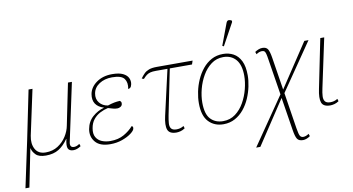

<svg xmlns="http://www.w3.org/2000/svg" viewBox="-133 -1049 2828 1540"><g transform="rotate(-10 1280.5 -279.5)"><path d="M-39 240 41 -136 123 -536H155L76 -168Q63 -104 87.5 -59.5Q112 -15 172 -15Q229 -15 271.5 -42.5Q314 -70 340.5 -112Q367 -154 375 -198L444 -536H476L375 -63Q366 -19 403 -19Q412 -19 423 -22.5Q434 -26 448 -36L455 -16Q423 6 394 6Q361 6 350.5 -15.5Q340 -37 353 -93H351Q317 -43 274.5 -16.5Q232 10 169 10Q112 10 87 -15.5Q62 -41 57 -68H55L-7 240Z M694 10Q610 10 573 -33.5Q536 -77 546 -138Q557 -199 599 -236Q641 -273 693 -287V-288Q647 -302 626.5 -333Q606 -364 614 -412Q624 -467 676 -504Q728 -541 804 -541Q860 -541 891.5 -525.5Q923 -510 934.5 -486Q946 -462 941 -435Q937 -415 928 -408Q919 -401 911 -401Q921 -453 898 -484.5Q875 -516 799 -516Q738 -516 694.5 -487.5Q651 -459 643 -412Q635 -368 659.5 -337Q684 -306 728 -299Q758 -309 781 -313.5Q804 -318 828 -319Q835 -314 838 -308Q841 -302 839 -291Q837 -278 824.5 -270.5Q812 -263 800 -263Q778 -263 764.5 -267.5Q751 -272 724 -279Q691 -272 659 -255.5Q627 -239 604.5 -211Q582 -183 575 -141Q567 -96 583 -68Q599 -40 630 -27.5Q661 -15 699 -15Q763 -15 809.5 -41.5Q856 -68 886 -103Q891 -102 894.5 -97.5Q898 -93 896 -82Q894 -66 865 -44Q836 -22 791 -6Q746 10 694 10Z M1232 10Q1175 10 1161.5 -26.5Q1148 -63 1165 -137L1249 -506H1155Q1127 -506 1109.5 -501.5Q1092 -497 1078.5 -487Q1065 -477 1049 -459L1032 -465Q1048 -487 1063.5 -502.5Q1079 -518 1103 -527Q1127 -536 1167 -536H1459L1449 -506H1268L1193 -137Q1186 -101 1184 -73.5Q1182 -46 1194 -30.5Q1206 -15 1237 -15Q1251 -15 1265.5 -18.5Q1280 -22 1296 -32L1302 -12Q1283 1 1264.5 5.5Q1246 10 1232 10Z M1615 10Q1542 10 1495.5 -38.5Q1449 -87 1449 -190Q1449 -234 1459 -283Q1469 -332 1489.5 -378.5Q1510 -425 1541 -463Q1572 -501 1613.5 -523.5Q1655 -546 1708 -546Q1755 -546 1792.5 -525.5Q1830 -505 1852 -460.5Q1874 -416 1874 -343Q1874 -301 1864 -253Q1854 -205 1834 -158.5Q1814 -112 1783 -74Q1752 -36 1710 -13Q1668 10 1615 10ZM1617 -15Q1674 -15 1717 -47Q1760 -79 1788.5 -129.5Q1817 -180 1831.5 -237Q1846 -294 1846 -344Q1846 -433 1808 -477Q1770 -521 1705 -521Q1650 -521 1607.5 -489.5Q1565 -458 1536 -408Q1507 -358 1492 -300.5Q1477 -243 1477 -190Q1477 -96 1515.5 -55.5Q1554 -15 1617 -15ZM1726 -605 1714 -611 1780 -787Q1787 -805 1800.5 -805Q1814 -805 1826 -796L1824 -784Z M1840 240 2106 -147 2060 -436Q2055 -470 2050.5 -486.5Q2046 -503 2039.5 -508.5Q2033 -514 2019 -514Q2010 -514 1998.5 -510.5Q1987 -507 1973 -497L1966 -517Q1979 -526 1995 -532.5Q2011 -539 2027 -539Q2059 -539 2071.5 -518.5Q2084 -498 2092 -447L2134 -181L2369 -536H2403L2139 -151L2185 143Q2193 193 2201.5 207Q2210 221 2228 221Q2237 221 2249 217Q2261 213 2273 204L2280 224Q2267 234 2251 240Q2235 246 2222 246Q2187 246 2174 225.5Q2161 205 2153 154L2110 -117L1874 240Z M2485 10Q2428 10 2415 -26.5Q2402 -63 2418 -137L2499 -536H2531L2446 -137Q2438 -101 2436.5 -73.5Q2435 -46 2447 -30.5Q2459 -15 2490 -15Q2504 -15 2518.5 -18.5Q2533 -22 2549 -32L2555 -12Q2536 1 2517.5 5.5Q2499 10 2485 10Z"/></g></svg>

Font: Noto Serif Thin
Style: Italic
Weight: 100
Italic angle: -12°
Designer: Monotype Design Team
Foundry: Monotype Imaging Inc.
Version: Version 2.014; ttfautohint (v1.8.4.7-5d5b)